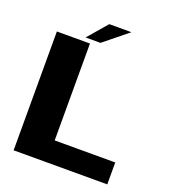

<svg xmlns="http://www.w3.org/2000/svg" viewBox="-145 -917 918 1025"><g transform="rotate(20 314.0 -404.0)"><path d="M50 0V-675H238V-124.5H582V0ZM205 -697.5 299.5 -807.5H425.5L289.5 -697.5Z"/></g></svg>

Font: Anybody ExtraExpanded Regular
Style: Bold
Weight: 700
Width: 8
Designer: Tyler Finck
Foundry: Etcetera Type Company
Version: Version 1.010; ttfautohint (v1.8.3) -l 8 -r 50 -G 200 -x 14 